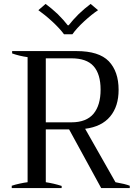

<svg xmlns="http://www.w3.org/2000/svg" viewBox="-20 -961 708 981"><path d="M247 -851C273 -827 293 -805 307 -786C307 -786 350 -786 350 -786C364 -806 384 -828 410 -852C436 -876 460 -895 481 -909C481 -909 443 -941 443 -941C423 -926 403 -909 382 -889C361 -868 344 -849 331 -832C331 -832 326 -832 326 -832C313 -849 296 -868 275 -889C254 -909 233 -926 213 -941C213 -941 176 -909 176 -909C197 -894 221 -875 247 -851ZM643 -12C628 -18 604 -24 570 -30C570 -30 415 -303 415 -303C471 -310 514 -331 543 -366C572 -401 586 -446 586 -502C586 -565 569 -613 536 -648C502 -683 447 -700 371 -700C371 -700 42 -700 42 -700C42 -700 42 -688 42 -688C67 -679 93 -673 121 -669C121 -669 121 -30 121 -30C110 -29 96 -26 81 -23C66 -20 52 -16 40 -12C40 -12 40 0 40 0C40 0 295 0 295 0C295 0 295 -11 295 -11C267 -20 240 -26 214 -30C214 -30 214 -300 214 -300C214 -300 333 -300 333 -300C333 -300 497 0 497 0C497 0 643 0 643 0C643 0 643 -12 643 -12ZM214 -336C214 -336 214 -663 214 -663C214 -663 345 -663 345 -663C396 -663 434 -650 458 -623C482 -596 494 -556 494 -503C494 -450 482 -409 458 -380C434 -351 396 -336 345 -336C345 -336 214 -336 214 -336Z"/></svg>

Font: BUSH 25 TRIRONG
Style: Regular
Weight: 400
Designer: Katatrad Team
Foundry: CadsonDemak